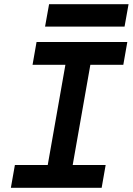

<svg xmlns="http://www.w3.org/2000/svg" viewBox="-20 -893 631 913"><path d="M31.7 0 50.8 -108.4H207L291 -585H134.8L153.8 -693.4H585.4L566.4 -585H409.7L325.7 -108.4H482.4L463.4 0ZM194.3 -766.6 213.4 -873H591.3L572.3 -766.6Z"/></svg>

Font: Cascadia Mono NF SemiBold
Style: Italic
Weight: 600
Italic angle: -10°
Monospace: yes
Designer: Aaron Bell
Foundry: Saja Typeworks
Version: Version 2404.023; ttfautohint (v1.8.4)